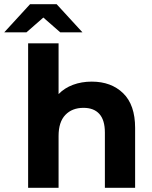

<svg xmlns="http://www.w3.org/2000/svg" viewBox="-66 -888 721 908"><path d="M573 -283V0H430V-261Q430 -320 404 -349Q378 -378 329 -378Q275 -378 243 -344.5Q211 -311 211 -245V0H67V-683H211V-443Q239 -472 279.5 -487Q320 -502 368 -502Q460 -502 516.5 -447Q573 -392 573 -283ZM219 -735 139 -805 59 -735H-46L76 -868H202L324 -735Z"/></svg>

Font: Montserrat Ace
Style: Bold
Weight: 700
Designer: Julieta Ulanovsky
Foundry: Julieta Ulanovsky
Version: Version 1